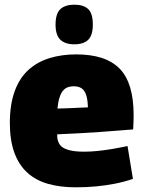

<svg xmlns="http://www.w3.org/2000/svg" viewBox="-20 -789 615 819"><path d="M303 10Q236 10 184 -5Q132 -20 96 -53Q60 -86 41 -138.5Q22 -191 22 -264Q22 -343 42.5 -399.5Q63 -456 101 -490.5Q139 -525 191 -541Q243 -557 305 -557Q431 -557 490.5 -496Q550 -435 550 -298Q550 -287 549.5 -269.5Q549 -252 548 -237Q521 -235 484.5 -232Q448 -229 405.5 -226Q363 -223 317 -220.5Q271 -218 224 -216Q224 -214 224 -212Q224 -210 224 -207Q225 -186 235.5 -171.5Q246 -157 271.5 -149.5Q297 -142 339 -142Q366 -142 396 -145Q426 -148 458.5 -153.5Q491 -159 524 -166L547 -26Q509 -13 470.5 -5.5Q432 2 391 6Q350 10 303 10ZM225 -326Q243 -326 261 -327Q279 -328 296.5 -328.5Q314 -329 329 -330Q344 -331 355 -331Q354 -366 347 -385.5Q340 -405 327 -413Q314 -421 294 -421Q281 -421 269.5 -417Q258 -413 249 -402.5Q240 -392 234 -373.5Q228 -355 225 -326ZM297 -600Q258 -600 237.5 -619.5Q217 -639 217 -684Q217 -731 237.5 -750Q258 -769 297 -769Q337 -769 356.5 -750Q376 -731 376 -684Q376 -639 356.5 -619.5Q337 -600 297 -600Z"/></svg>

Font: Georama ExtraCondensed Thin ExtraBold
Style: Regular
Weight: 800
Version: Version 1.001